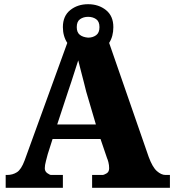

<svg xmlns="http://www.w3.org/2000/svg" viewBox="-20 -893 828 913"><path d="M7 0V-61H14Q40 -61 60.5 -74Q81 -87 97 -130L300 -689Q290 -704 284.5 -723Q279 -742 279 -764Q279 -817 314 -845Q349 -873 399 -873Q449 -873 484 -845Q519 -817 519 -764Q519 -720 499 -689L687 -147Q705 -98 726 -79.5Q747 -61 767 -61H788V0H418V-61H469Q473 -61 486 -68Q499 -75 499 -93Q499 -108 495.5 -121.5Q492 -135 489 -141L458 -232H230L207 -160Q204 -148 198.5 -127.5Q193 -107 193 -93Q193 -78 205 -69.5Q217 -61 223 -61H279V0ZM399 -714Q421 -714 437 -725.5Q453 -737 453 -764Q453 -791 437 -802Q421 -813 399 -813Q377 -813 361 -802Q345 -791 345 -764Q345 -739 359.5 -727.5Q374 -716 399 -714ZM252 -301H436L390 -457Q386 -475 379 -501Q372 -527 365 -555Q358 -583 352 -606Q346 -588 337 -559.5Q328 -531 319 -503.5Q310 -476 304 -459Z"/></svg>

Font: Noto Serif Sinhala Black
Style: Regular
Weight: 900
Designer: Jelle Bosma - Monotype Design Team
Foundry: Monotype Imaging Inc.
Version: Version 2.007; ttfautohint (v1.8.4.7-5d5b)